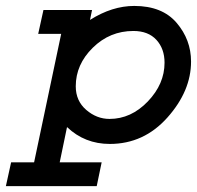

<svg xmlns="http://www.w3.org/2000/svg" viewBox="-48 -476 661 644"><path d="M97.7 -442.4H260.7L253.9 -409.2Q328.1 -456.1 402.3 -456.1Q496.1 -456.1 544.4 -399.4Q592.8 -342.8 592.8 -269.5Q592.8 -170.9 513.7 -82Q434.6 6.8 320.3 6.8Q236.3 6.8 176.8 -49.8L152.3 68.4H293L276.4 148.4H-28.3L-10.7 68.4H66.4L157.2 -362.3H80.1ZM399.4 -372.1Q320.3 -372.1 263.2 -315.9Q206.1 -259.8 206.1 -186.5Q206.1 -137.7 241.2 -107.4Q276.4 -77.1 319.3 -77.1Q391.6 -77.1 447.8 -135.7Q503.9 -194.3 503.9 -265.6Q503.9 -312.5 476.6 -342.3Q449.2 -372.1 399.4 -372.1Z"/></svg>

Font: Thabit-Bold-Oblique
Style: Bold Oblique
Weight: 700
Designer: Regenerated by Nadim Shaikli
Foundry: MAK Alagha
Version: 0.01